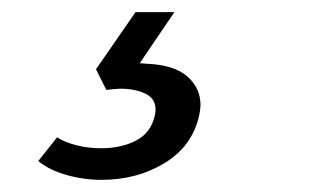

<svg xmlns="http://www.w3.org/2000/svg" viewBox="-20 -44 536 316"><path d="M43 221 74 182Q86 190 105.5 195Q125 200 146 200Q180 200 204.5 187Q229 174 235 145Q236 142 236 136Q236 118 219 110Q202 102 178 102Q171 102 155 104L138 70L203 -24H267L210 60L223 61Q267 63 288.5 82Q310 101 310 129Q310 135 308 145Q297 196 251.5 224Q206 252 147 252Q118 252 89.5 244Q61 236 43 221Z"/></svg>

Font: Trirong
Style: Bold Italic
Weight: 700
Italic angle: -12°
Designer: Katatrad Team
Foundry: CadsonDemak
Version: Version 1.001